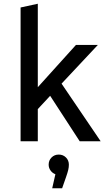

<svg xmlns="http://www.w3.org/2000/svg" viewBox="-20 -755 573 1026"><path d="M90 0V-715L182 -735V-289L386 -515H503L309 -308L518 0H406L248 -243L182 -172V0ZM348 125Q348 139 344.5 153.5Q341 168 333 191L312 251H259L276 176Q260 170 250 156Q240 142 240 125Q240 102 255.5 86.5Q271 71 294 71Q317 71 332.5 86.5Q348 102 348 125Z"/></svg>

Font: Radio Canada
Style: Regular
Weight: 400
Designer: Charles Daoud, Etienne Aubert Bonn, Alexandre Saumier Demers, Jacques Le Bailly
Foundry: Radio-Canada
Version: Version 2.104;gftools[0.9.28.dev5+ged2979d]